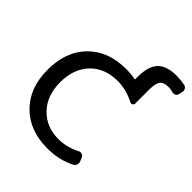

<svg xmlns="http://www.w3.org/2000/svg" viewBox="-253 -1137 1290 1290"><g transform="rotate(45 392.0 -492.0)"><path d="M678.7 -971.7Q716.8 -971.7 756.8 -963.9Q771.5 -960.9 779.3 -948.2Q784.2 -939.5 784.2 -929.7Q784.2 -925.8 783.2 -920.9L777.3 -895.5Q774.4 -881.8 762.2 -875.5Q750 -869.1 737.3 -873Q715.8 -878.9 697.3 -879.9Q651.4 -879.9 632.8 -857.9Q614.3 -835.9 614.3 -779.3V-642.6Q614.3 -631.8 604.5 -626Q594.7 -620.1 584 -626Q506.8 -666 426.8 -667Q301.8 -667 229 -590.8Q156.2 -514.6 156.2 -387.7Q156.2 -260.7 229.5 -184.6Q302.7 -108.4 418 -108.4Q497.1 -108.4 572.3 -147.5Q585 -154.3 597.7 -149.9Q610.4 -145.5 616.2 -132.8L627 -107.4Q632.8 -93.8 628.4 -79.1Q624 -64.5 610.4 -57.6Q521.5 -11.7 412.1 -11.7Q410.2 -11.7 408.2 -11.7Q240.2 -11.7 138.7 -113.3Q37.1 -214.8 37.1 -387.7Q37.1 -560.5 137.2 -662.1Q237.3 -763.7 408.2 -763.7Q456.1 -763.7 495.1 -755.9Q499 -754.9 499 -759.8V-784.2Q499 -881.8 542 -926.8Q585 -971.7 678.7 -971.7Z"/></g></svg>

Font: Gen Jyuu GothicL Medium
Style: Regular
Weight: 500
Designer: [Source Han Sans]
Ryoko NISHIZUKA  (kana & ideographs); Paul D. Hunt (Latin, Greek & Cyrillic); Wenlong ZHANG  (bopomofo
Version: Version 1.002.20150607